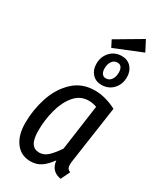

<svg xmlns="http://www.w3.org/2000/svg" viewBox="-235 -1032 951 1127"><g transform="rotate(30 240.0 -468.5)"><path d="M443 -499 388 -119Q385 -101 385 -88Q385 -73 390 -64Q395 -55 409 -49L380 12Q311 1 304 -69Q275 -29 245 -8.5Q215 12 174 12Q110 12 73 -37Q36 -86 36 -169Q36 -257 63.5 -341.5Q91 -426 150 -482Q209 -538 297 -538Q367 -538 443 -499ZM125 -169Q125 -111 142 -84.5Q159 -58 193 -58Q224 -58 250 -81.5Q276 -105 306 -150L349 -458Q322 -468 295 -468Q238 -468 200 -423.5Q162 -379 143.5 -310Q125 -241 125 -169ZM419 -699Q419 -650 388.5 -617.5Q358 -585 311 -585Q272 -585 248 -611Q224 -637 224 -678Q224 -727 254.5 -759.5Q285 -792 332 -792Q371 -792 395 -766Q419 -740 419 -699ZM279 -679Q279 -657 288 -644Q297 -631 314 -631Q337 -631 350.5 -650Q364 -669 364 -698Q364 -721 355 -733.5Q346 -746 329 -746Q306 -746 292.5 -727Q279 -708 279 -679ZM440 -878 253 -802 230 -847 403 -949Z"/></g></svg>

Font: Fira Sans Compressed
Style: Italic
Weight: 400
Width: 1
Italic angle: -8°
Designer: bBox Type GmbH & Carrois Corporate GbR & Edenspiekermann AG
Foundry: bBox Type GmbH & Carrois Corporate GbR & Edenspiekermann AG
Version: Version 4.301